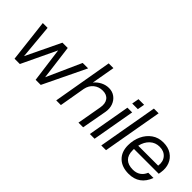

<svg xmlns="http://www.w3.org/2000/svg" viewBox="45 -1408 2124 2124"><g transform="rotate(45 1107.5 -345.5)"><path d="M120 -500H195L232 -94L427 -500H510L562 -94L744 -500H829L588 0H508L454 -406L261 0H178Z M1229 -288Q1242 -359 1212 -400Q1182 -441 1119 -441Q1057 -441 1013 -405Q969 -369 956 -306L903 0H830L951 -700H1025L977 -426Q1009 -465 1053.5 -487.5Q1098 -510 1147 -510Q1201 -510 1240.5 -480.5Q1280 -451 1297.5 -402.5Q1315 -354 1305 -296L1251 0H1178Z M1464 -653H1552L1537 -570H1449ZM1444 -500H1518L1430 0H1356Z M1658 -700H1732L1609 0H1535Z M1742 -210Q1742 -293 1774 -361Q1806 -429 1863 -469.5Q1920 -510 1998 -510Q2074 -510 2126 -475.5Q2178 -441 2200 -384Q2222 -327 2211 -258L2206 -228H1818Q1818 -217 1818 -206Q1818 -133 1857 -95Q1896 -57 1971 -57Q2023 -57 2060 -82Q2097 -107 2116 -154H2198Q2137 9 1970 9Q1864 9 1803 -49.5Q1742 -108 1742 -210ZM2002 -447Q1936 -447 1889.5 -404Q1843 -361 1826 -287H2138Q2148 -358 2109.5 -402.5Q2071 -447 2002 -447Z"/></g></svg>

Font: Overused Grotesk
Style: Italic
Weight: 400
Italic angle: -10°
Version: Version 0.003